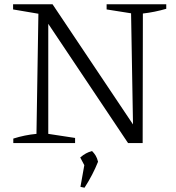

<svg xmlns="http://www.w3.org/2000/svg" viewBox="-20 -667 822 895"><path d="M477 -647H755V-626Q700 -610 646 -604L645 0H577L205 -556V-43L330 -24V0H42V-21Q96 -38 150 -43L159 -603L41 -623V-647H225L600 -87L591 -605L477 -623ZM355 204 373 103 354 67Q368 55 381 48Q394 41 409 37Q419 47 426 58.5Q433 70 437 87Q425 117 409.5 147Q394 177 374 208Z"/></svg>

Font: Piazzolla SC Light
Style: Regular
Weight: 300
Designer: Juan Pablo del Peral
Foundry: Huerta Tipografica
Version: Version 1.330